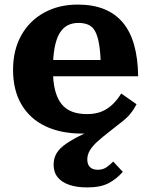

<svg xmlns="http://www.w3.org/2000/svg" viewBox="-20 -571 657 838"><path d="M461 -37 453 -7Q428 2 399.5 7Q371 12 338 12Q246 12 178.5 -20Q111 -52 74 -114.5Q37 -177 37 -266Q37 -352 72.5 -416Q108 -480 172 -515.5Q236 -551 319 -551Q386 -551 435 -531Q484 -511 516.5 -472Q549 -433 565.5 -374.5Q582 -316 583 -238H134V-309H441L420 -281Q419 -338 413 -375Q407 -412 396 -433Q385 -454 366.5 -462.5Q348 -471 322 -471Q296 -471 275.5 -460.5Q255 -450 240.5 -426.5Q226 -403 218.5 -363.5Q211 -324 211 -267Q211 -214 220.5 -177Q230 -140 248.5 -117Q267 -94 295 -83.5Q323 -73 360 -73Q398 -73 425.5 -85Q453 -97 473.5 -117.5Q494 -138 509 -163L576 -116Q564 -93 548.5 -74Q533 -55 509 -37Q479 -13 452.5 7.5Q426 28 405 47Q384 66 372.5 85Q361 104 361 125Q361 147 373 158.5Q385 170 407 170Q430 170 447 157.5Q464 145 474 134L516 179Q489 210 454 228.5Q419 247 360 247Q316 247 283 236Q250 225 232 203Q214 181 214 148Q214 119 227.5 97Q241 75 270.5 55Q300 35 347 12.5Q394 -10 461 -37Z"/></svg>

Font: Roboto Serif
Style: Bold
Weight: 700
Designer: Greg Gazdowicz
Foundry: Commercial Type
Version: Version 1.008